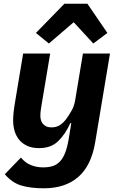

<svg xmlns="http://www.w3.org/2000/svg" viewBox="-20 -805 640 1037"><path d="M217 212Q145 212 95 197Q45 182 6 136L93 46Q117 75 147.5 87Q178 99 213 99Q241 99 263 92.5Q285 86 302 69Q319 52 331 22.5Q343 -7 351 -54L365 -140H360Q331 -77 292.5 -41Q254 -5 192 -5Q154 -5 127.5 -17Q101 -29 84 -49.5Q67 -70 59 -97Q51 -124 51 -154Q51 -176 53.5 -199Q56 -222 62 -258L105 -516H251L205 -241Q203 -227 200.5 -212Q198 -197 198 -178Q198 -168 201 -157Q204 -146 211 -137Q218 -128 229.5 -122.5Q241 -117 258 -117Q284 -117 303 -129Q322 -141 339 -164Q350 -179 365.5 -205.5Q381 -232 386 -264L428 -516H574L494 -36Q473 90 402.5 151Q332 212 217 212ZM452 -785 560 -627 484 -570 378 -685 244 -570 174 -627 328 -785Z"/></svg>

Font: IBM Plex Mono
Style: Bold Italic
Weight: 700
Italic angle: -9°
Monospace: yes
Designer: Mike Abbink, Paul van der Laan, Pieter van Rosmalen
Foundry: Bold Monday
Version: Version 2.3